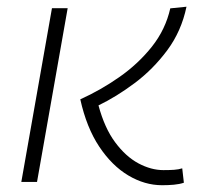

<svg xmlns="http://www.w3.org/2000/svg" viewBox="-20 -542 626 572"><path d="M462.9 9.8Q411.1 9.8 362.3 -19.3Q313.5 -48.3 275.6 -105.2Q237.8 -162.1 219.2 -246.1Q279.8 -273.4 335.7 -312.5Q391.6 -351.6 432.4 -402.8Q473.1 -454.1 487.3 -517.1L535.6 -522Q520.5 -449.2 478.3 -392.3Q436 -335.4 381.1 -294.4Q326.2 -253.4 273.4 -228Q291.5 -160.6 323 -118.2Q354.5 -75.7 392.3 -55.4Q430.2 -35.2 466.8 -35.2Q484.4 -35.2 498.3 -36.1Q512.2 -37.1 522.9 -40.5L527.8 2.4Q514.6 6.8 498 8.3Q481.4 9.8 462.9 9.8ZM43.5 0 134.8 -517.6H181.6L90.3 0Z"/></svg>

Font: CaskaydiaCove NF ExtraLight
Style: Italic
Weight: 200
Italic angle: -10°
Designer: Aaron Bell
Foundry: Saja Typeworks
Version: Version 2111.001; VTT 6.35;Nerd Fonts 3.2.1